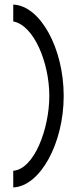

<svg xmlns="http://www.w3.org/2000/svg" viewBox="-20 -715 333 841"><path d="M38 33V106C156 101 259 -87 259 -295C259 -503 157 -690 38 -695V-621C128 -605 196 -441 196 -295C196 -151 130 26 38 33Z"/></svg>

Font: Charger Sport
Style: LitExt
Weight: 300
Designer: Jasper
Foundry: Cannot Into Space Fonts
Version: Version 1.1